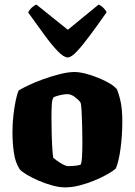

<svg xmlns="http://www.w3.org/2000/svg" viewBox="-20 -812 584 832"><path d="M262 0Q237 0 206 -8.5Q175 -17 145.5 -30Q116 -43 94.5 -56Q73 -69 65 -79Q46 -108 40 -151.5Q34 -195 34 -239Q34 -276 38 -311.5Q42 -347 48 -376Q54 -405 61 -420Q75 -429 103.5 -442.5Q132 -456 168 -469Q204 -482 240 -491Q276 -500 303 -500Q329 -500 366.5 -488.5Q404 -477 438 -460Q472 -443 487 -425Q498 -396 504 -365Q510 -334 510 -284Q510 -226 502.5 -169.5Q495 -113 482 -82Q470 -71 445.5 -57Q421 -43 389.5 -30Q358 -17 325 -8.5Q292 0 262 0ZM275 -92Q278 -92 297 -93Q316 -94 329 -98Q334 -106 335.5 -134Q337 -162 337 -198Q337 -228 336 -265.5Q335 -303 333.5 -333Q332 -363 328 -369Q321 -379 304.5 -391.5Q288 -404 272 -404Q259 -404 241.5 -400Q224 -396 213 -391Q206 -384 204.5 -359.5Q203 -335 203 -301Q203 -270 204 -232Q205 -194 207 -164.5Q209 -135 211 -128Q214 -125 226.5 -116Q239 -107 253 -99.5Q267 -92 275 -92ZM273 -563Q257 -563 231 -589.5Q205 -616 172.5 -660.5Q140 -705 102 -758Q107 -769 117 -778.5Q127 -788 138 -792L274 -683L407 -792Q418 -788 428 -778Q438 -768 442 -759Q405 -706 372 -661.5Q339 -617 314 -590Q289 -563 273 -563Z"/></svg>

Font: Texturina Black
Style: Regular
Weight: 900
Designer: Guillermo Torres Carreño
Foundry: Omnibus-Type
Version: Version 1.002; ttfautohint (v1.8.3)